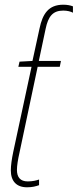

<svg xmlns="http://www.w3.org/2000/svg" viewBox="-20 -786 330 816"><path d="M95 10C117 10 132 6 146 1V-23C134 -19 119 -15 98 -15C66 -15 52 -33 52 -64C52 -82 56 -107 63 -138L140 -502H234L239 -527H145L174 -664C185 -716 204 -741 249 -741C266 -741 281 -737 290 -732V-759C280 -763 266 -766 249 -766C186 -766 161 -727 148 -665L118 -527L63 -524L58 -502H114L36 -139C30 -110 26 -82 26 -62C26 -16 50 10 95 10Z"/></svg>

Font: Noto Sans Condensed Thin
Style: Italic
Weight: 100
Width: 3
Italic angle: -12°
Designer: Monotype Design Team
Foundry: Monotype Imaging Inc.
Version: Version 2.013